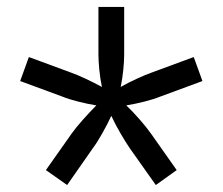

<svg xmlns="http://www.w3.org/2000/svg" viewBox="-20 -640 640 552"><path d="M173 -108 112 -151 186 -256Q198 -273 218.5 -296Q239 -319 257 -337Q232 -341 204.5 -348Q177 -355 160 -362L38 -407L63 -476L185 -431Q202 -425 226.5 -413.5Q251 -402 273 -390Q268 -414 265.5 -439.5Q263 -465 263 -483V-620H337V-483Q337 -465 334.5 -439.5Q332 -414 327 -390Q348 -402 373 -413.5Q398 -425 415 -431L537 -476L562 -407L440 -362Q423 -355 395.5 -348Q368 -341 343 -337Q362 -319 382 -296Q402 -273 414 -256L488 -151L428 -108L353 -214Q342 -230 326.5 -256.5Q311 -283 300 -307Q289 -283 274 -256.5Q259 -230 247 -214Z"/></svg>

Font: JetBrains Mono NL Light
Style: Regular
Weight: 300
Monospace: yes
Designer: Philipp Nurullin, Konstantin Bulenkov
Foundry: JetBrains
Version: Version 2.305; ttfautohint (v1.8.4.7-5d5b)